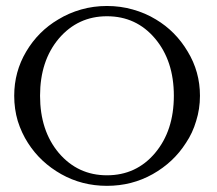

<svg xmlns="http://www.w3.org/2000/svg" viewBox="-20 -599 721 639"><path d="M335.9 -579.1Q291 -579.1 250 -567.4Q209 -555.7 173.8 -534.2Q107.4 -495.1 67.4 -427.7Q27.3 -360.4 27.3 -280.3Q27.3 -236.3 39.1 -196.3Q51.8 -156.2 73.2 -123Q114.3 -58.6 183.6 -19.5Q252.9 19.5 335.9 19.5Q418.9 19.5 488.3 -19.5Q557.6 -58.6 598.6 -123Q621.1 -156.2 632.8 -196.3Q645.5 -236.3 645.5 -280.3Q645.5 -360.4 604.5 -427.7Q564.5 -495.1 499 -534.2Q463.9 -555.7 421.9 -567.4Q380.9 -579.1 335.9 -579.1ZM335.9 -15.6Q239.3 -15.6 175.8 -89.8Q113.3 -164.1 113.3 -280.3Q113.3 -396.5 175.8 -470.7Q239.3 -544.9 335.9 -544.9Q433.6 -544.9 496.1 -470.7Q558.6 -396.5 558.6 -280.3Q558.6 -164.1 496.1 -89.8Q433.6 -15.6 335.9 -15.6Z"/></svg>

Font: Suave
Style: Regular
Weight: 400
Designer: Manu Ambady
Version: Version 1.0